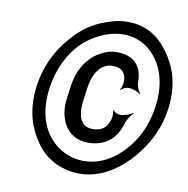

<svg xmlns="http://www.w3.org/2000/svg" viewBox="-81 -800 870 889"><g transform="rotate(10 353.5 -355.5)"><path d="M373 -204C315 -204 300 -258 309 -327L317 -385C326 -453 358 -508 415 -508C457 -508 477 -489 479 -449C480 -437 473 -414 468 -407L470 -404C476 -412 493 -420 503 -420H510C527 -420 553 -409 562 -400L563 -404C554 -413 544 -436 544 -456C544 -534 500 -574 424 -574C401 -574 381 -569 362 -560C301 -533 253 -472 241 -385L233 -327C229 -299 229 -273 234 -250C247 -185 291 -138 364 -138C440 -138 494 -177 516 -255C522 -275 538 -298 549 -307V-311C538 -302 508 -291 491 -291H485C475 -291 459 -299 456 -307L453 -304C456 -297 457 -274 452 -262C440 -221 415 -204 373 -204ZM145 -356C158 -449 197 -523 245 -573C293 -620 365 -660 441 -660C490 -660 529 -643 558 -620C619 -571 661 -484 643 -356C630 -260 591 -190 543 -139C497 -90 435 -51 358 -51C324 -51 293 -59 264 -74C177 -119 126 -215 145 -356ZM85 -356C69 -241 100 -156 144 -95C182 -37 256 10 350 10C440 10 516 -38 572 -95C631 -156 688 -243 703 -356C719 -472 687 -556 643 -616C603 -673 543 -721 450 -721C423 -721 396 -717 370 -708C306 -690 255 -658 215 -616C155 -556 101 -471 85 -356Z"/></g></svg>

Font: Asimov
Style: EdgeNarIt
Weight: 500
Designer: Google
Version: Version 2.000980: 2014